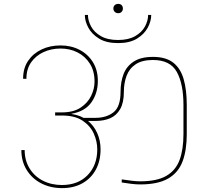

<svg xmlns="http://www.w3.org/2000/svg" viewBox="-20 -983 1082 989"><path d="M702 -33Q681 -33 657 -36Q633 -39 607 -43V-59Q634 -55 658.5 -52Q683 -49 702 -49Q788 -49 836.5 -77Q885 -105 905 -159Q925 -213 925 -292V-442Q925 -550 891 -612Q857 -674 768 -674Q712 -674 679 -652Q646 -630 632 -592.5Q618 -555 618 -510Q618 -454 599 -421Q580 -388 547.5 -374Q515 -360 472 -360H423L392 -376H472Q528 -376 564.5 -404.5Q601 -433 601 -510Q601 -561 616.5 -601.5Q632 -642 669 -666Q706 -690 768 -690Q834 -690 872 -660.5Q910 -631 926 -575.5Q942 -520 942 -442V-292Q942 -208 920 -150.5Q898 -93 845.5 -63Q793 -33 702 -33ZM300 -14Q240 -14 192.5 -38.5Q145 -63 117.5 -107.5Q90 -152 90 -210H107Q107 -157 132 -116Q157 -75 200.5 -52.5Q244 -30 299 -30Q382 -30 431.5 -81Q481 -132 481 -214Q481 -254 463.5 -294Q446 -334 406 -361Q366 -388 298 -388H264V-404H298Q358 -404 395 -428.5Q432 -453 449.5 -489.5Q467 -526 467 -562Q467 -617 443 -655Q419 -693 379.5 -713Q340 -733 292 -733Q244 -733 204 -714.5Q164 -696 140 -661.5Q116 -627 116 -577H99Q99 -632 125 -670Q151 -708 194.5 -728.5Q238 -749 292 -749Q346 -749 389.5 -726.5Q433 -704 458.5 -663Q484 -622 484 -566Q484 -503 451 -456Q418 -409 348 -397V-396Q397 -389 430 -363Q463 -337 480.5 -298Q498 -259 498 -214Q498 -154 473.5 -109Q449 -64 404.5 -39Q360 -14 300 -14ZM588 -761Q528 -761 490.5 -784Q453 -807 435 -840.5Q417 -874 417 -906H433Q433 -877 449 -847Q465 -817 499.5 -797Q534 -777 588 -777Q642 -777 676.5 -797Q711 -817 727 -847Q743 -877 743 -906H759Q759 -874 741 -840.5Q723 -807 685.5 -784Q648 -761 588 -761ZM589 -915Q578 -915 571 -922Q564 -929 564 -939Q564 -950 571 -956.5Q578 -963 589 -963Q600 -963 606.5 -956.5Q613 -950 613 -939Q613 -929 606.5 -922Q600 -915 589 -915Z"/></svg>

Font: Poppins Devanagari Thin
Style: Regular
Weight: 100
Designer: Ninad Kale (Devanagari), Jonny Pinhorn (Latin)
Foundry: Indian Type Foundry
Version: 4.005